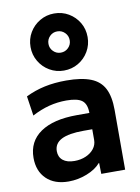

<svg xmlns="http://www.w3.org/2000/svg" viewBox="-98 -963 756 1038"><g transform="rotate(-10 280.0 -444.0)"><path d="M193.6 10Q116.7 10 72.4 -32.8Q28.1 -75.7 28.1 -148.4Q28.1 -238.1 98.7 -286.9Q169.4 -335.6 299.1 -335.6H367.7Q367.7 -384.3 342.6 -403.9Q317.5 -423.5 256.7 -423.5Q207.6 -423.5 161.3 -411.6Q114.9 -399.6 67.1 -374.3L51 -482.3Q101.5 -506.8 155.6 -518.4Q209.6 -530 274.6 -530Q358 -530 408.7 -510Q459.4 -490.1 482.2 -445.7Q504.9 -401.3 504.9 -328.3V0H373.9L372.6 -59.9H370.7Q343.2 -28.3 294.2 -9.2Q245.3 10 193.6 10ZM244.2 -93.7Q278.9 -93.7 307 -106.1Q335.1 -118.4 351.4 -139.6Q367.7 -160.7 367.7 -187.4V-246H319.1Q238.3 -246 198.3 -225.4Q158.3 -204.7 158.3 -162.3Q158.3 -130.1 180.6 -111.9Q203 -93.7 244.2 -93.7ZM272.7 -585Q230.1 -585 194.3 -606Q158.4 -627 137.4 -662.8Q116.3 -698.6 116.3 -741.3Q116.3 -785.3 137.4 -820.7Q158.4 -856.2 194.2 -877.2Q230 -898.3 272.7 -898.3Q316.7 -898.3 352.1 -877.3Q387.6 -856.3 408.6 -821Q429.6 -785.7 429.6 -741.5Q429.6 -698.7 408.6 -662.8Q387.6 -627 352 -606Q316.4 -585 272.7 -585ZM272.7 -683.3Q297.2 -683.3 314.3 -700.4Q331.3 -717.5 331.3 -741.4Q331.3 -765.9 314.3 -782.9Q297.3 -800 272.7 -800Q248.6 -800 231.6 -783Q214.6 -765.9 214.6 -741.3Q214.6 -717.3 231.7 -700.3Q248.8 -683.3 272.7 -683.3Z"/></g></svg>

Font: M PLUS 2 Thin
Style: Regular
Weight: 100
Designer: Coji Morishita
Foundry: UNDERFOREST DESIGN
Version: Version 1.001